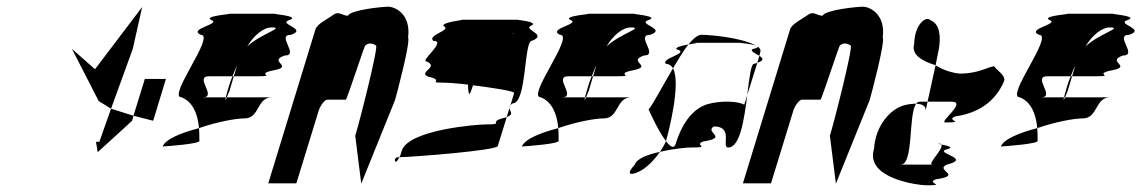

<svg xmlns="http://www.w3.org/2000/svg" viewBox="-20 -736 3412 574"><path d="M195 -590 275 -434 312 -411 377 -590 405 -715 264 -529ZM267 -312 272 -281 375 -375 379 -390 312 -411 277 -312ZM379 -390 438 -375 476 -500H413Z M466 -298C480 -299 583 -306 576 -316C576 -329 576 -341 575 -353C522 -339 476 -321 466 -298ZM523 -445C555 -432 571 -398 575 -353C630 -372 685 -382 711 -382C757 -382 747 -445 793 -445H658C655 -437 652 -433 655 -445H586C631 -445 559 -508 605 -508H675C679 -519 684 -530 689 -541L679 -508H749C812 -508 738 -514 799 -526C861 -538 779 -552 831 -570C877 -570 804 -632 850 -632C902 -650 808 -664 845 -676C883 -689 778 -695 806 -695H662C690 -695 583 -689 612 -676C642 -664 541 -650 580 -632C626 -632 478 -445 523 -445ZM663 -474C659 -460 656 -451 655 -445H658C661 -453 666 -464 666 -464L679 -508H675C670 -496 666 -485 663 -474ZM719 -597C739 -630 767 -654 792 -654C834 -654 759 -635 719 -597Z M782 -188H866L933 -406C938 -421 951 -438 958 -438H1014C1017 -438 1072 -607 1072 -600C1081 -608 1092 -608 1104 -600C1113 -600 1055 -372 1042 -330L1060 -187L1161 -437C1166 -454 1208 -612 1200 -624C1209 -692 1163 -716 1140 -716C1126 -716 1029 -707 1020 -689C1003 -689 993 -704 977 -692C961 -680 928 -665 923 -648Z M1256 -552C1294 -535 1228 -520 1260 -507C1311 -495 1258 -489 1300 -489C1315 -489 1348 -487 1379 -483C1380 -457 1382 -442 1391 -472L1394 -481C1450 -474 1517 -464 1517 -458L1506 -421C1508 -423 1509 -425 1513 -427C1555 -427 1546 -614 1570 -614C1618 -632 1548 -646 1565 -658C1599 -671 1519 -677 1527 -677H1357C1382 -677 1298 -671 1306 -658C1333 -646 1257 -632 1275 -614C1318 -614 1232 -552 1256 -552ZM1170 -266C1154 -266 1160 -236 1174 -266ZM1174 -266C1221 -267 1460 -286 1468 -299L1495 -386C1492 -385 1486 -383 1481 -382C1440 -370 1490 -364 1431 -364C1406 -364 1200 -348 1181 -285C1179 -277 1177 -271 1174 -266ZM1508 -636C1510 -637 1513 -637 1515 -637C1521 -637 1517 -637 1508 -636ZM1495 -386C1518 -394 1504 -403 1503 -413ZM1503 -413 1506 -421C1504 -418 1503 -416 1503 -413Z M1540 -298C1554 -299 1657 -306 1650 -316C1650 -329 1650 -341 1649 -353C1596 -339 1550 -321 1540 -298ZM1597 -445C1629 -432 1645 -398 1649 -353C1704 -372 1759 -382 1785 -382C1831 -382 1821 -445 1867 -445H1732C1729 -437 1726 -433 1729 -445H1660C1705 -445 1633 -508 1679 -508H1749C1753 -519 1758 -530 1763 -541L1753 -508H1823C1886 -508 1812 -514 1873 -526C1935 -538 1853 -552 1905 -570C1951 -570 1878 -632 1924 -632C1976 -650 1882 -664 1919 -676C1957 -689 1852 -695 1880 -695H1736C1764 -695 1657 -689 1686 -676C1716 -664 1615 -650 1654 -632C1700 -632 1552 -445 1597 -445ZM1737 -474C1733 -460 1730 -451 1729 -445H1732C1735 -453 1740 -464 1740 -464L1753 -508H1749C1744 -496 1740 -485 1737 -474ZM1793 -597C1813 -630 1841 -654 1866 -654C1908 -654 1833 -635 1793 -597Z M1919 -409C1919 -409 1947 -345 1971 -314L1972 -318C1977 -335 2017 -486 1992 -532C1960 -478 1930 -420 1919 -409ZM1878 -244C1852 -216 1862 -210 1888 -222C1910 -231 1935 -256 1953 -282C1916 -274 1884 -262 1878 -244ZM1971 -545C1980 -545 1987 -540 1992 -532C2008 -559 2023 -584 2038 -603C2020 -600 1999 -595 2002 -589C2047 -577 1953 -562 1971 -545ZM2038 -603C2058 -607 2075 -608 2052 -608H2191C2188 -608 2229 -605 2241 -599C2196 -625 2097 -632 2077 -632C2066 -632 2053 -621 2038 -603ZM1953 -282C2001 -293 2036 -295 2044 -295C2110 -295 2052 -301 2082 -313C2160 -325 2085 -340 2114 -358C2175 -358 2135 -295 2157 -295C2193 -295 2205 -381 2214 -452L2205 -423C2186 -434 2134 -436 2093 -424C2057 -412 2022 -377 2000 -306C1995 -290 1984 -297 1971 -314C1967 -304 1960 -293 1953 -282ZM2229 -589C2222 -583 2239 -576 2250 -569L2253 -580C2255 -587 2252 -592 2245 -597C2247 -595 2243 -592 2229 -589ZM2241 -599C2242 -598 2244 -598 2245 -597C2244 -598 2243 -598 2241 -599ZM2234 -545C2225 -545 2220 -502 2214 -452L2244 -548ZM2244 -548C2266 -556 2261 -562 2250 -569Z M2201 -188H2285L2352 -406C2357 -421 2370 -438 2377 -438H2433C2436 -438 2491 -607 2491 -600C2500 -608 2511 -608 2523 -600C2532 -600 2474 -372 2461 -330L2479 -187L2580 -437C2585 -454 2627 -612 2619 -624C2628 -692 2582 -716 2559 -716C2545 -716 2448 -707 2439 -689C2422 -689 2412 -704 2396 -692C2380 -680 2347 -665 2342 -648Z M2593 -291C2565 -201 2729 -182 2749 -182C2814 -182 2746 -188 2778 -200C2862 -212 2772 -227 2811 -244C2884 -262 2783 -276 2805 -288C2841 -296 2807 -301 2794 -304C2803 -292 2750 -244 2768 -244H2673C2712 -244 2695 -394 2719 -426C2709 -426 2697 -425 2682 -421C2641 -409 2597 -360 2593 -291ZM2713 -604C2704 -574 2734 -554 2777 -541L2787 -591C2792 -623 2792 -664 2761 -676C2749 -689 2714 -664 2713 -604ZM2719 -426C2742 -425 2749 -416 2747 -404L2753 -432H2730C2725 -432 2722 -430 2719 -426ZM2777 -541 2753 -432H2825C2872 -432 2786 -370 2806 -370C2871 -370 2804 -376 2836 -388C2920 -400 2962 -446 2982 -494C2987 -510 2961 -525 2952 -538C2936 -537 2905 -516 2851 -516C2841 -516 2805 -522 2777 -541ZM2794 -304C2793 -306 2790 -307 2787 -307C2782 -307 2788 -306 2794 -304Z M2972 -298C2986 -299 3089 -306 3082 -316C3082 -329 3082 -341 3081 -353C3028 -339 2982 -321 2972 -298ZM3029 -445C3061 -432 3077 -398 3081 -353C3136 -372 3191 -382 3217 -382C3263 -382 3253 -445 3299 -445H3164C3161 -437 3158 -433 3161 -445H3092C3137 -445 3065 -508 3111 -508H3181C3185 -519 3190 -530 3195 -541L3185 -508H3255C3318 -508 3244 -514 3305 -526C3367 -538 3285 -552 3337 -570C3383 -570 3310 -632 3356 -632C3408 -650 3314 -664 3351 -676C3389 -689 3284 -695 3312 -695H3168C3196 -695 3089 -689 3118 -676C3148 -664 3047 -650 3086 -632C3132 -632 2984 -445 3029 -445ZM3169 -474C3165 -460 3162 -451 3161 -445H3164C3167 -453 3172 -464 3172 -464L3185 -508H3181C3176 -496 3172 -485 3169 -474ZM3225 -597C3245 -630 3273 -654 3298 -654C3340 -654 3265 -635 3225 -597Z"/></svg>

Font: bitstorm
Style: ulcnobl
Weight: 400
Version: Version 0.2